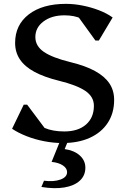

<svg xmlns="http://www.w3.org/2000/svg" viewBox="-20 -726 655 996"><path d="M304.3 16Q257.9 16 209.6 6.7Q161.2 -2.6 118 -19.6Q74.8 -36.5 42.7 -58L103 -182.9H121L241.9 -21.3H146V-116.8Q167.5 -81.2 210.6 -62.6Q253.6 -44.1 313.5 -44.1Q385.1 -44.1 426.1 -79.9Q467.1 -115.8 467.1 -177.2Q467.1 -224.3 422.6 -254.5Q378.1 -284.6 284.8 -307.4Q209.1 -326.1 158.6 -353.3Q108 -380.6 83.2 -417.9Q58.4 -455.1 58.4 -503.4Q58.4 -597 129.4 -651.5Q200.5 -706 321.7 -706Q364.5 -706 408.9 -697.1Q453.4 -688.2 494.1 -672.5Q534.8 -656.8 564.3 -635.3L492.9 -515.9H474.9L363.2 -670.4H466.7L461 -574.8Q438.4 -611.6 402.3 -629Q366.2 -646.5 314.3 -646.5Q248.1 -646.5 205.8 -614.8Q163.4 -583.2 163.4 -533.8Q163.4 -486.9 207.9 -456.6Q252.4 -426.4 345.7 -403.6Q422.3 -385.1 472.4 -357.8Q522.5 -330.4 547.3 -293.6Q572.1 -256.9 572.1 -207.6Q572.1 -139.5 539.3 -89.2Q506.5 -38.9 446.5 -11.4Q386.4 16 304.3 16ZM194.8 243.8 208.2 211.5Q259.3 217.9 293.7 205.4Q328 192.9 328 166.9Q328 147 306.6 132.4Q285.1 117.8 247.7 113.8L299.5 -13.9H340.7L315.5 47.4Q365.1 54.4 393.9 80.5Q422.8 106.5 422.8 143.8Q422.8 185 393.7 211.5Q364.7 238 313.3 246.5Q261.9 255 194.8 243.8Z"/></svg>

Font: Platypi Light
Style: Regular
Weight: 300
Designer: David Sargent
Foundry: Bolt Cutter Type
Version: Version 1.200